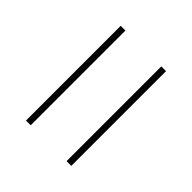

<svg xmlns="http://www.w3.org/2000/svg" viewBox="-16 -618 602 602"><g transform="rotate(-45 285.0 -317.5)"><path d="M495 -418V-397H75V-418ZM75 -217V-238H495V-217Z"/></g></svg>

Font: Nacelle Thin
Style: Regular
Weight: 100
Designer: Sora Sagano
Foundry: Sora Sagano
Version: Version 1.000;FEAKit 1.0